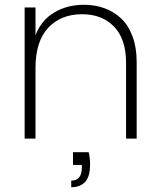

<svg xmlns="http://www.w3.org/2000/svg" viewBox="-20 -574 663 795"><path d="M282.2 56.2H347.2Q353 80.1 353 105Q353 157.7 332.5 179.4Q312 201.2 274.9 201.2V173.8Q318.8 173.8 318.8 120.1V108.9H282.2ZM502 0V-314.9Q502 -411.6 452.6 -463.4Q403.3 -515.1 319.8 -515.1Q231.9 -515.1 179.4 -458.7Q127 -402.3 127 -293V0H82V-543H127V-428.2Q150.4 -489.7 204.1 -522Q257.8 -554.2 327.1 -554.2Q373.5 -554.2 412.6 -540Q451.7 -525.9 481.7 -497.6Q511.7 -469.2 528.8 -423.3Q545.9 -377.4 545.9 -317.9V0Z"/></svg>

Font: SVN-Poppins ExtraLight
Style: Regular
Weight: 200
Designer: Ninad Kale (Devanagari), Jonny Pinhorn (Latin)
Foundry: Indian Type Foundry
Version: Version 3.002 2017